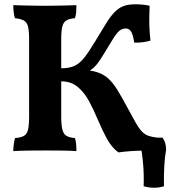

<svg xmlns="http://www.w3.org/2000/svg" viewBox="-20 -703 810 897"><path d="M533 9Q502 -14 480 -54Q458 -94 438.5 -140.5Q419 -187 397 -228.5Q375 -270 343.5 -296.5Q312 -323 266 -323V-384Q303 -384 327.5 -395Q352 -406 374 -434Q396 -462 426 -512Q455 -560 475 -592.5Q495 -625 514 -645Q533 -665 555.5 -674Q578 -683 614 -683Q631 -683 649.5 -681Q668 -679 679 -676Q678 -652 677.5 -623.5Q677 -595 678.5 -566.5Q680 -538 683 -513Q668 -509 648.5 -506Q629 -503 607 -504Q601 -544 591.5 -557Q582 -570 568 -570Q545 -570 528.5 -550Q512 -530 487 -487Q462 -445 445.5 -420.5Q429 -396 414 -383.5Q399 -371 378 -360L362 -377Q405 -375 434.5 -365.5Q464 -356 486 -336Q508 -316 529 -282Q550 -248 577 -197Q600 -154 615 -128Q630 -102 643 -88.5Q656 -75 672.5 -69Q689 -63 714 -60Q714 -55 713 -44Q712 -33 710.5 -21Q709 -9 705 0Q679 0 650.5 0.5Q622 1 592 3Q562 5 533 9ZM42 3Q42 -13 44.5 -30Q47 -47 50 -58Q77 -60 91.5 -68Q106 -76 111 -97.5Q116 -119 116 -158V-519Q116 -558 111 -578.5Q106 -599 91.5 -607Q77 -615 50 -618Q46 -629 44 -646Q42 -663 42 -679Q60 -678 86.5 -677.5Q113 -677 142 -676.5Q171 -676 193 -676Q216 -676 241.5 -676.5Q267 -677 292 -677.5Q317 -678 337 -679Q337 -662 336 -647Q335 -632 330 -618Q304 -616 290 -607.5Q276 -599 271 -578.5Q266 -558 266 -519V-158Q266 -119 271.5 -97.5Q277 -76 291 -68Q305 -60 330 -58Q334 -48 335.5 -31Q337 -14 337 3Q311 1 274.5 0.5Q238 0 198 0Q158 0 115.5 0.5Q73 1 42 3ZM651 167Q653 120 649 68Q645 16 635 -33L667 -60H739Q756 -38 756 -4Q750 29 747.5 73Q745 117 746 167Q726 174 700 174Q674 174 651 167Z"/></svg>

Font: Vollkorn
Style: Bold
Weight: 700
Designer: Friedrich Althausen
Foundry: Friedrich Althausen
Version: Version 5.000